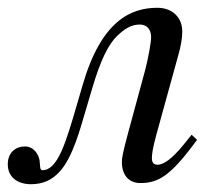

<svg xmlns="http://www.w3.org/2000/svg" viewBox="-64 -461 558 493"><path d="M428 -115 407 -89C377 -52 355 -38 341 -38C329 -38 326 -45 326 -56C326 -64 328 -81 338 -117L394 -320C400 -341 404 -362 404 -380C404 -415 380 -441 340 -441C272 -441 196 -408 148 -242L134 -194C105 -94 84 -24 45 -24C35 -24 42 -45 34 -61C26 -78 13 -85 0 -85C-21 -85 -44 -72 -44 -39C-44 -4 -16 12 15 12C47 12 69 1 88 -19C123 -56 142 -131 155 -174L173 -235C194 -306 214 -347 237 -369C255 -386 272 -398 295 -398C310 -398 324 -389 324 -365C324 -353 317 -313 309 -282L265 -120C251 -68 249 -55 249 -45C249 -7 271 9 296 9C343 9 374 -9 442 -102Z"/></svg>

Font: XITS
Style: Italic
Weight: 400
Italic angle: -16.33°
Designer: MicroPress Inc., with final additions and corrections provided by Coen Hoffman, Elsevier (retired)
Version: Version 1.107